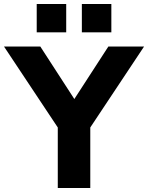

<svg xmlns="http://www.w3.org/2000/svg" viewBox="-39 -937 738 957"><path d="M249 0V-365L278 -258L-19 -705H162L335 -438H328L501 -705H679L382 -258L411 -365V0ZM369 -776V-917H516V-776ZM144 -776V-917H291V-776Z"/></svg>

Font: Nunito Sans 8pt ExtraBold
Style: Regular
Weight: 800
Version: Version 3.101;gftools[0.9.27]